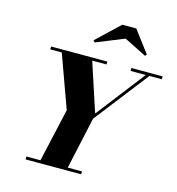

<svg xmlns="http://www.w3.org/2000/svg" viewBox="-140 -1125 1146 1245"><g transform="rotate(15 433.0 -503.0)"><path d="M236.5 0 321.5 -377 186.5 -750H391.5L505 -404L771 -748H795.5L500.5 -368L420 0ZM146.5 0V-19.5H519.5V0ZM116.5 -730.5V-750H494V-730.5ZM655.5 -730.5V-750H865.5V-730.5ZM382.5 -848.5 372 -860 526 -1006H620L730 -860L720 -849.5L570.5 -924.5Z"/></g></svg>

Font: Bodoni Moda ExtraBold
Style: Italic
Weight: 800
Italic angle: -13°
Version: Version 2.005